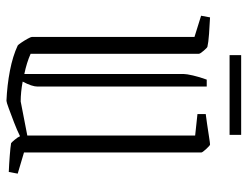

<svg xmlns="http://www.w3.org/2000/svg" viewBox="-104 -634 749 580"><g transform="rotate(90 270.0 -344.5)"><path d="M92 -558 28 -578 33 -605Q56 -604 83 -602Q110 -600 122 -597Q125 -596 134 -585.5Q143 -575 143 -571V-63Q170 -51 204 -44V-525Q204 -534 208.5 -553.5Q213 -573 221 -595H242V-84Q242 -67 227 -39Q259 -33 287 -33L390 -53V-560L325 -567V-592Q334 -593 354.5 -596Q375 -599 394 -602Q413 -605 417 -605Q420 -605 430.5 -593.5Q441 -582 441 -579V-43L505 -24L500 3Q476 2 450.5 0Q425 -2 413 -4Q411 -5 403 -14.5Q395 -24 392 -31Q374 -22 350.5 -13Q327 -4 308 3Q289 10 285 10Q238 8 194 -0.5Q150 -9 118 -24Q116 -25 109.5 -34.5Q103 -44 97.5 -54Q92 -64 92 -67ZM147 -664V-699H388V-664Z"/></g></svg>

Font: Grenze Gotisch ExtraLight
Style: Regular
Weight: 200
Designer: Renata Polastri
Foundry: Omnibus-Type
Version: Version 1.001